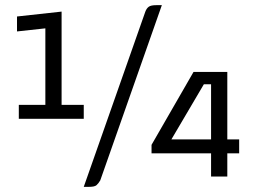

<svg xmlns="http://www.w3.org/2000/svg" viewBox="-20 -685 1009 745"><path d="M53 -224V-278H156V-575L46 -563V-621L219 -640V-278H305V-224ZM369 15Q362 27 354.5 33.5Q347 40 326 40H305L544 -640Q549 -653 557.5 -659Q566 -665 587 -665H608ZM799 -90H568V-123L731 -406H862V-144H908V-90H862V0H799ZM645 -144H799V-358H771Z"/></svg>

Font: Changa ExtraLight
Style: Regular
Weight: 400
Version: Version 3.002; ttfautohint (v1.8.2)